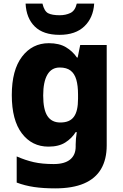

<svg xmlns="http://www.w3.org/2000/svg" viewBox="-20 -798 677 1058"><path d="M249 -560Q306 -560 343 -538Q380 -516 404 -481H408L422 -550H568V3Q568 80 537 133Q506 186 443 213Q380 240 284 240Q218 240 167.5 232.5Q117 225 72 208V64Q120 85 166 95.5Q212 106 276 106Q336 106 366.5 81Q397 56 397 10V-2Q397 -15 398.5 -33.5Q400 -52 403 -70H397Q376 -36 340 -13Q304 10 247 10Q156 10 100.5 -63Q45 -136 45 -274Q45 -412 101.5 -486Q158 -560 249 -560ZM309 -426Q264 -426 241 -386.5Q218 -347 218 -272Q218 -194 241.5 -158.5Q265 -123 312 -123Q339 -123 357.5 -131Q376 -139 387.5 -155Q399 -171 404.5 -195.5Q410 -220 410 -254V-277Q410 -326 400.5 -359Q391 -392 369 -409Q347 -426 309 -426ZM499 -778Q494 -700 445 -653Q396 -606 308 -606Q218 -606 171.5 -652Q125 -698 121 -778H214Q224 -736 245.5 -725Q267 -714 309 -714Q342 -714 368 -726.5Q394 -739 403 -778Z"/></svg>

Font: Noto Sans Syriac Eastern ExtraBold
Style: Regular
Weight: 800
Designer: Patrick Giasson and the Monotype Design Team
Foundry: Monotype Imaging Inc.
Version: Version 3.001